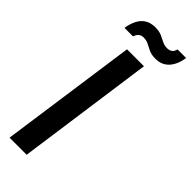

<svg xmlns="http://www.w3.org/2000/svg" viewBox="-280 -880 905 905"><g transform="rotate(45 173.0 -427.0)"><path d="M23 0 120 -686H233L137 0ZM40 -749Q45 -780 57 -804Q69 -828 90 -841Q111 -854 141 -854Q167 -854 184 -846.5Q201 -839 216 -831Q231 -823 250 -823Q264 -823 274 -829.5Q284 -836 289 -854H346Q342 -824 329.5 -800Q317 -776 296.5 -762.5Q276 -749 246 -749Q220 -749 202.5 -757Q185 -765 170.5 -773Q156 -781 136 -781Q123 -781 113 -774Q103 -767 97 -749Z"/></g></svg>

Font: Archivo Narrow SemiBold
Style: Italic
Weight: 600
Italic angle: -8°
Designer: Hector Gatti
Foundry: Omnibus-Type
Version: Version 3.002